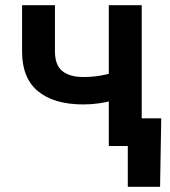

<svg xmlns="http://www.w3.org/2000/svg" viewBox="-20 -559 650 735"><path d="M299.3 -159.2Q187 -159.2 125.7 -209.5Q64.5 -259.8 64.5 -361.3V-539.1H190.4V-362.3Q190.4 -309.6 218.8 -286.9Q247.1 -264.2 299.3 -264.2Q341.8 -264.2 380.6 -272.7Q419.4 -281.2 461.9 -295.9V-190.9Q440.4 -182.1 413.8 -174.8Q387.2 -167.5 357.9 -163.3Q328.6 -159.2 299.3 -159.2ZM396.5 0V-539.1H522.5V0ZM469.2 156.2V0H429.2V-106H597.2L592.8 156.2Z"/></svg>

Font: Inter 18pt SemiBold
Style: Regular
Weight: 600
Designer: Rasmus Andersson
Foundry: rsms
Version: Version 4.001;git-66647c0bb